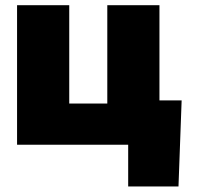

<svg xmlns="http://www.w3.org/2000/svg" viewBox="-20 -542 739 719"><path d="M43.9 0V-522.5H239.3V-154.3H381.8V-522.5H577.1V0ZM460 156.2V0H413.1V-166H660.2L648.4 156.2Z"/></svg>

Font: Inter 28pt Black
Style: Regular
Weight: 900
Designer: Rasmus Andersson
Foundry: rsms
Version: Version 4.001;git-66647c0bb